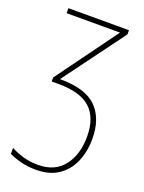

<svg xmlns="http://www.w3.org/2000/svg" viewBox="-145 -597 678 906"><g transform="rotate(20 193.5 -143.5)"><path d="M341 -528V-507L114 -200Q243 -200 298.5 -144Q354 -88 354 12Q354 77 332 128.5Q310 180 265.5 210.5Q221 241 154 241Q111 241 78 232.5Q45 224 17 211V181Q47 197 81 206.5Q115 216 154 216Q238 216 282.5 159.5Q327 103 327 11Q327 -82 276.5 -129Q226 -176 114 -176H81V-196L305 -503H37V-528Z"/></g></svg>

Font: Noto Sans SemiCondensed Thin
Style: Regular
Weight: 100
Width: 4
Designer: Monotype Design Team
Foundry: Monotype Imaging Inc.
Version: Version 2.013; ttfautohint (v1.8.4.7-5d5b)